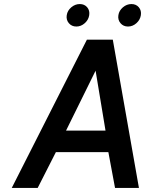

<svg xmlns="http://www.w3.org/2000/svg" viewBox="-20 -928 717 948"><path d="M320 -813.5Q306 -830 309.5 -853Q313 -876 332 -892Q351 -908 374 -908Q397 -908 410.5 -892Q424 -876 420.5 -853Q417 -830 398.5 -813.5Q380 -797 357 -797Q334 -797 320 -813.5ZM575 -813.5Q561 -830 564.5 -853Q568 -876 587 -892Q606 -908 629 -908Q652 -908 665.5 -892Q679 -876 675.5 -853Q672 -830 653.5 -813.5Q635 -797 612 -797Q589 -797 575 -813.5ZM38 0 409 -732H537L666 0H548L515 -177H256L166 0ZM306 -283H501L452 -579Z"/></svg>

Font: Exo
Style: DemiBoldItalic
Weight: 600
Designer: Natanael Gama
Version: Version 1